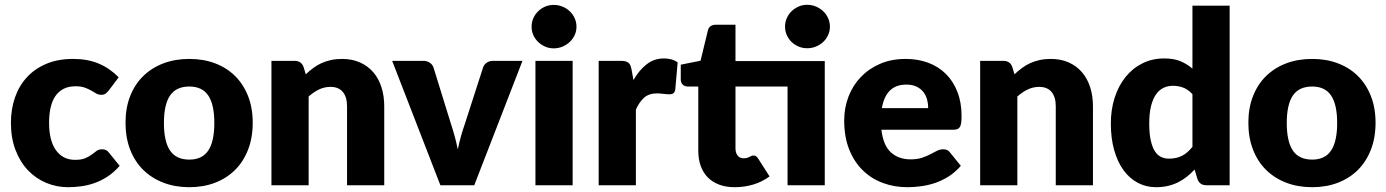

<svg xmlns="http://www.w3.org/2000/svg" viewBox="-20 -772 5777 800"><path d="M433.5 -395.5Q426.5 -387 420 -382Q413.5 -377 401.5 -377Q390 -377 380.8 -382.5Q371.5 -388 360 -394.8Q348.5 -401.5 333 -407Q317.5 -412.5 294.5 -412.5Q266 -412.5 245.2 -402Q224.5 -391.5 211 -372Q197.5 -352.5 191 -324.2Q184.5 -296 184.5 -260.5Q184.5 -186 213.2 -146Q242 -106 292.5 -106Q319.5 -106 335.2 -112.8Q351 -119.5 362 -127.8Q373 -136 382.2 -143Q391.5 -150 405.5 -150Q424 -150 433.5 -136.5L478.5 -81Q454.5 -53.5 428 -36.2Q401.5 -19 373.8 -9.2Q346 0.5 318 4.2Q290 8 263.5 8Q216 8 172.8 -10Q129.5 -28 96.8 -62.2Q64 -96.5 44.8 -146.5Q25.5 -196.5 25.5 -260.5Q25.5 -316.5 42.2 -365.2Q59 -414 91.8 -449.8Q124.5 -485.5 172.8 -506Q221 -526.5 284.5 -526.5Q345.5 -526.5 391.5 -507Q437.5 -487.5 474.5 -450Z M769 -526.5Q828 -526.5 876.5 -508Q925 -489.5 959.8 -455Q994.5 -420.5 1013.8 -371.2Q1033 -322 1033 -260.5Q1033 -198.5 1013.8 -148.8Q994.5 -99 959.8 -64.2Q925 -29.5 876.5 -10.8Q828 8 769 8Q709.5 8 660.8 -10.8Q612 -29.5 576.8 -64.2Q541.5 -99 522.2 -148.8Q503 -198.5 503 -260.5Q503 -322 522.2 -371.2Q541.5 -420.5 576.8 -455Q612 -489.5 660.8 -508Q709.5 -526.5 769 -526.5ZM769 -107Q822.5 -107 847.8 -144.8Q873 -182.5 873 -259.5Q873 -336.5 847.8 -374Q822.5 -411.5 769 -411.5Q714 -411.5 688.5 -374Q663 -336.5 663 -259.5Q663 -182.5 688.5 -144.8Q714 -107 769 -107Z M1254 -462.5Q1269 -476.5 1285 -488.5Q1301 -500.5 1319.2 -508.8Q1337.5 -517 1358.8 -521.8Q1380 -526.5 1405 -526.5Q1447.5 -526.5 1480.2 -511.8Q1513 -497 1535.5 -470.8Q1558 -444.5 1569.5 -408.2Q1581 -372 1581 -329.5V0H1426V-329.5Q1426 -367.5 1408.5 -388.8Q1391 -410 1357 -410Q1331.5 -410 1309.2 -399.2Q1287 -388.5 1266 -370V0H1111V-518.5H1207Q1236 -518.5 1245 -492.5Z M2157 -518.5 1956 0H1815L1614 -518.5H1743Q1759.5 -518.5 1770.8 -510.8Q1782 -503 1786 -491.5L1858 -259Q1867.5 -230.5 1874.8 -203.5Q1882 -176.5 1887.5 -149.5Q1898.5 -203.5 1918 -259L1993 -491.5Q1997 -503 2008 -510.8Q2019 -518.5 2034 -518.5Z M2366 -518.5V0H2211V-518.5ZM2382 -660.5Q2382 -642 2374.5 -625.8Q2367 -609.5 2354 -597.2Q2341 -585 2323.8 -577.8Q2306.5 -570.5 2287 -570.5Q2268 -570.5 2251.5 -577.8Q2235 -585 2222.2 -597.2Q2209.5 -609.5 2202.2 -625.8Q2195 -642 2195 -660.5Q2195 -679.5 2202.2 -696Q2209.5 -712.5 2222.2 -725Q2235 -737.5 2251.5 -744.5Q2268 -751.5 2287 -751.5Q2306.5 -751.5 2323.8 -744.5Q2341 -737.5 2354 -725Q2367 -712.5 2374.5 -696Q2382 -679.5 2382 -660.5Z M2619.5 -438.5Q2643.5 -480.5 2674.8 -504.5Q2706 -528.5 2746.5 -528.5Q2781.5 -528.5 2803.5 -512L2793.5 -398Q2791 -387 2785.2 -383Q2779.5 -379 2769.5 -379Q2765.5 -379 2759 -379.5Q2752.5 -380 2745.5 -380.8Q2738.5 -381.5 2731.2 -382.2Q2724 -383 2718 -383Q2684 -383 2663.8 -365Q2643.5 -347 2629.5 -315V0H2474.5V-518.5H2566.5Q2578 -518.5 2585.8 -516.5Q2593.5 -514.5 2598.8 -510.2Q2604 -506 2606.8 -499Q2609.5 -492 2611.5 -482Z M3416.5 0H3261.5V-411.5H3044.5V-154Q3044.5 -136 3053.2 -124.2Q3062 -112.5 3078.5 -112.5Q3087 -112.5 3092.8 -114.2Q3098.5 -116 3102.8 -118.2Q3107 -120.5 3110.8 -122.2Q3114.5 -124 3119.5 -124Q3126.5 -124 3130.8 -120.8Q3135 -117.5 3139.5 -110.5L3186.5 -37Q3156.5 -14.5 3119 -3.2Q3081.5 8 3041.5 8Q3004.5 8 2976.2 -2.8Q2948 -13.5 2928.8 -33.2Q2909.5 -53 2899.5 -81Q2889.5 -109 2889.5 -143.5V-411.5H2845.5Q2833.5 -411.5 2825 -419.2Q2816.5 -427 2816.5 -442V-502.5L2899 -519L2929.5 -645Q2935.5 -669 2963.5 -669H3044.5V-517.5H3416.5ZM3438 -661Q3438 -642.5 3430.5 -626Q3423 -609.5 3410 -597.2Q3397 -585 3379.8 -578Q3362.5 -571 3343 -571Q3324 -571 3307.5 -578Q3291 -585 3278.2 -597.2Q3265.5 -609.5 3258.2 -626Q3251 -642.5 3251 -661Q3251 -679.5 3258.2 -696.2Q3265.5 -713 3278.2 -725.2Q3291 -737.5 3307.5 -744.8Q3324 -752 3343 -752Q3362.5 -752 3379.8 -744.8Q3397 -737.5 3410 -725.2Q3423 -713 3430.5 -696.2Q3438 -679.5 3438 -661Z M3847.5 -321.5Q3847.5 -340 3842.8 -357.5Q3838 -375 3827.2 -388.8Q3816.5 -402.5 3799 -411Q3781.5 -419.5 3756.5 -419.5Q3712.5 -419.5 3687.5 -394.2Q3662.5 -369 3654.5 -321.5ZM3652.5 -231.5Q3660 -166.5 3692 -137.2Q3724 -108 3774.5 -108Q3801.5 -108 3821 -114.5Q3840.5 -121 3855.8 -129Q3871 -137 3883.8 -143.5Q3896.5 -150 3910.5 -150Q3929 -150 3938.5 -136.5L3983.5 -81Q3959.5 -53.5 3931.8 -36.2Q3904 -19 3874.8 -9.2Q3845.5 0.5 3816.2 4.2Q3787 8 3760.5 8Q3706 8 3658.2 -9.8Q3610.5 -27.5 3574.8 -62.5Q3539 -97.5 3518.2 -149.5Q3497.5 -201.5 3497.5 -270.5Q3497.5 -322.5 3515.2 -369Q3533 -415.5 3566.2 -450.5Q3599.5 -485.5 3646.8 -506Q3694 -526.5 3753.5 -526.5Q3805 -526.5 3847.8 -510.5Q3890.5 -494.5 3921.2 -464Q3952 -433.5 3969.2 -389.2Q3986.5 -345 3986.5 -289Q3986.5 -271.5 3985 -260.5Q3983.5 -249.5 3979.5 -243Q3975.5 -236.5 3968.8 -234Q3962 -231.5 3951.5 -231.5Z M4207 -462.5Q4222 -476.5 4238 -488.5Q4254 -500.5 4272.2 -508.8Q4290.5 -517 4311.8 -521.8Q4333 -526.5 4358 -526.5Q4400.5 -526.5 4433.2 -511.8Q4466 -497 4488.5 -470.8Q4511 -444.5 4522.5 -408.2Q4534 -372 4534 -329.5V0H4379V-329.5Q4379 -367.5 4361.5 -388.8Q4344 -410 4310 -410Q4284.5 -410 4262.2 -399.2Q4240 -388.5 4219 -370V0H4064V-518.5H4160Q4189 -518.5 4198 -492.5Z M4948.5 -379.5Q4931 -399 4910.5 -406.8Q4890 -414.5 4867.5 -414.5Q4846 -414.5 4828 -406Q4810 -397.5 4796.8 -378.8Q4783.5 -360 4776 -330Q4768.5 -300 4768.5 -257.5Q4768.5 -216.5 4774.5 -188.5Q4780.5 -160.5 4791.2 -143.2Q4802 -126 4817 -118.5Q4832 -111 4850.5 -111Q4867.5 -111 4881.2 -114.2Q4895 -117.5 4906.5 -123.5Q4918 -129.5 4928.2 -138.8Q4938.5 -148 4948.5 -160ZM5103.5 -748.5V0H5007.5Q4978.5 0 4969.5 -26L4957.5 -65.5Q4942 -49 4925 -35.5Q4908 -22 4888.2 -12.2Q4868.5 -2.5 4845.8 2.8Q4823 8 4796.5 8Q4756 8 4721.5 -10Q4687 -28 4662 -62Q4637 -96 4622.8 -145.2Q4608.5 -194.5 4608.5 -257.5Q4608.5 -315.5 4624.5 -365.2Q4640.5 -415 4669.8 -451.2Q4699 -487.5 4740 -508Q4781 -528.5 4830.5 -528.5Q4871 -528.5 4898.5 -517Q4926 -505.5 4948.5 -486V-748.5Z M5447.5 -526.5Q5506.5 -526.5 5555 -508Q5603.5 -489.5 5638.2 -455Q5673 -420.5 5692.2 -371.2Q5711.5 -322 5711.5 -260.5Q5711.5 -198.5 5692.2 -148.8Q5673 -99 5638.2 -64.2Q5603.5 -29.5 5555 -10.8Q5506.5 8 5447.5 8Q5388 8 5339.2 -10.8Q5290.5 -29.5 5255.2 -64.2Q5220 -99 5200.8 -148.8Q5181.5 -198.5 5181.5 -260.5Q5181.5 -322 5200.8 -371.2Q5220 -420.5 5255.2 -455Q5290.5 -489.5 5339.2 -508Q5388 -526.5 5447.5 -526.5ZM5447.5 -107Q5501 -107 5526.2 -144.8Q5551.5 -182.5 5551.5 -259.5Q5551.5 -336.5 5526.2 -374Q5501 -411.5 5447.5 -411.5Q5392.5 -411.5 5367 -374Q5341.5 -336.5 5341.5 -259.5Q5341.5 -182.5 5367 -144.8Q5392.5 -107 5447.5 -107Z"/></svg>

Font: Lato ExtraBold
Style: Regular
Weight: 800
Designer: Lukasz Dziedzic with Adam Twardoch and Botio Nikoltchev
Foundry: tyPoland Lukasz Dziedzic
Version: Version 2.015; 2015-08-06; http://www.latofonts.com/